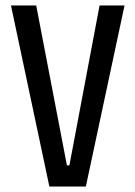

<svg xmlns="http://www.w3.org/2000/svg" viewBox="-20 -680 494 700"><path d="M160 0 20 -660H112L224 -77H233L343 -660H434L293 0Z"/></svg>

Font: Bricolage Grotesque 24pt Condensed
Style: Regular
Weight: 400
Width: 3
Designer: Mathieu Triay
Foundry: Atelier Triay
Version: Version 1.001;gftools[0.9.33.dev8+g029e19f]